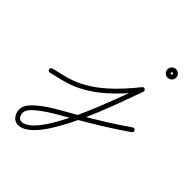

<svg xmlns="http://www.w3.org/2000/svg" viewBox="-226 -545 954 954"><g transform="rotate(45 250.5 -68.0)"><path d="M7.1 11.6C7.1 11.6 7.1 11.6 7.1 11.6C46.2 1 85.9 -5.4 124.2 -19.8C237.7 -62.3 326.5 -153.6 400.4 -246.5C404.6 -251.8 400.6 -257.9 395 -261C389.3 -264.2 382.1 -264.5 379.7 -258.2C339.7 -150.1 193.4 284 79 284C59.8 284 52 263.3 52 247C52 228 70.8 210.2 83.9 198.8C134.6 154.5 199.3 121.7 257.2 87.9C341.2 38.9 424.3 -11.3 503.9 -67.2C509.3 -71 510.6 -78.5 506.8 -83.9C503 -89.3 495.5 -90.6 490.1 -86.8C411 -31.4 328.5 18.5 245.1 67.2C183.6 103.1 111.1 138.7 59.5 188.6C43.6 204 28 223.7 28 247C28 277 45.9 308 79 308C214.7 308 357.7 -129.6 402.3 -249.8C404.6 -256.1 401.5 -261.7 396.8 -264.3C392.1 -267 385.8 -266.7 381.6 -261.5C310.6 -172.1 225 -83.1 115.8 -42.3C78.3 -28.2 39.3 -22 0.9 -11.6C-5.5 -9.9 -9.3 -3.3 -7.6 3.1C-5.9 9.5 0.7 13.3 7.1 11.6ZM444 -414C444 -410.6 441.4 -408 438 -408C434.6 -408 432 -410.6 432 -414C432 -417.4 434.6 -420 438 -420C441.4 -420 444 -417.4 444 -414ZM408 -414C408 -397.5 421.5 -384 438 -384C454.5 -384 468 -397.5 468 -414C468 -430.5 454.5 -444 438 -444C421.5 -444 408 -430.5 408 -414Z"/></g></svg>

Font: FRB American Cursive Guidelines Light
Style: Italic
Weight: 300
Italic angle: -25°
Version: Version 2.0;Modular Font Editor K font №1